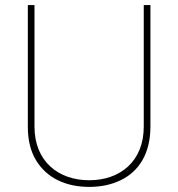

<svg xmlns="http://www.w3.org/2000/svg" viewBox="-20 -731 707 761"><path d="M549.8 -229C549.8 -91.8 456.5 -16.6 333.5 -16.6C210.9 -16.6 116.7 -91.8 116.7 -229V-710.9H90.3V-229C90.3 -175.8 101.1 -131.8 122.6 -96.2C165 -25.4 241.2 9.8 333.5 9.8C379.9 9.8 421.4 1 458 -16.6C531.2 -51.8 576.2 -123 576.2 -229V-710.9H549.8Z"/></svg>

Font: Vazirmatn Thin
Style: Regular
Weight: 100
Designer: Saber Rastikerdar
Foundry: Saber Rastikerdar
Version: Version 33.003